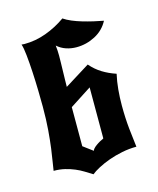

<svg xmlns="http://www.w3.org/2000/svg" viewBox="-112 -814 741 902"><g transform="rotate(-15 258.5 -362.5)"><path d="M230 10Q212 -1 193.5 -12.5Q175 -24 153.5 -33Q132 -42 107.5 -48Q83 -54 53 -54Q55 -70 59.5 -95.5Q64 -121 69 -158.5Q74 -196 78 -245.5Q82 -295 82 -358Q82 -389 81 -435Q80 -481 77.5 -527Q75 -573 71 -611.5Q67 -650 61 -666Q65 -666 68.5 -665.5Q72 -665 75 -665Q129 -665 181 -684Q233 -703 278 -735Q294 -724 316.5 -714.5Q339 -705 364.5 -697.5Q390 -690 416 -684Q442 -678 464 -674Q442 -632 399 -609.5Q356 -587 308 -587Q282 -587 258 -595Q234 -603 215 -620Q218 -594 218 -570Q218 -557 217.5 -536.5Q217 -516 216.5 -494.5Q216 -473 215.5 -452.5Q215 -432 215 -419L337 -495Q361 -467 391 -448.5Q421 -430 457 -418Q449 -383 445.5 -344.5Q442 -306 442 -267Q442 -207 447.5 -153.5Q453 -100 458 -63Q423 -63 388 -56Q353 -49 322.5 -38Q292 -27 267.5 -14Q243 -1 230 10ZM260 -96Q263 -105 272 -112.5Q281 -120 290.5 -126Q300 -132 308 -135.5Q316 -139 318 -141V-389L213 -321V-131Z"/></g></svg>

Font: New Rocker
Style: Regular
Weight: 400
Designer: Pablo Impallari, Brenda Gallo, Rodrigo Fuenzalida
Foundry: Pablo Impallari, Brenda Gallo, Rodrigo Fuenzalida
Version: Version 1.000; ttfautohint (v0.93) -l 8 -r 50 -G 200 -x 14 -